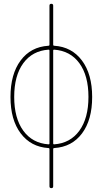

<svg xmlns="http://www.w3.org/2000/svg" viewBox="-20 -770 540 1010"><path d="M235.4 -508.8Q150.4 -502.9 102.5 -437.5Q54.7 -372.1 54.7 -260.3Q54.7 -148.4 102.5 -82.5Q150.4 -16.6 235.4 -10.7Q240.2 -10.7 240.2 -14.6V-504.9Q240.2 -508.8 235.4 -508.8ZM259.8 -504.9V-14.6Q259.8 -10.7 264.6 -10.7Q349.6 -16.6 397.5 -82.5Q445.3 -148.4 445.3 -260.3Q445.3 -372.1 397.5 -437.5Q349.6 -502.9 264.6 -508.8Q259.8 -508.8 259.8 -504.9ZM234.4 8.8Q142.6 2.9 88.9 -68.4Q35.2 -139.6 35.2 -259.8Q35.2 -379.9 88.4 -451.7Q141.6 -523.4 234.4 -529.3Q240.2 -529.3 240.2 -535.2V-740.2Q240.2 -750 250 -750Q259.8 -750 259.8 -740.2V-535.2Q259.8 -529.3 265.6 -529.3Q357.4 -523.4 411.1 -451.7Q464.8 -379.9 464.8 -259.8Q464.8 -139.6 411.6 -68.4Q358.4 2.9 265.6 8.8Q259.8 8.8 259.8 14.6V210Q259.8 219.7 250 219.7Q240.2 219.7 240.2 210V14.6Q240.2 8.8 234.4 8.8Z"/></svg>

Font: Rounded Mgen+ 1mn thin
Style: Regular
Weight: 100
Designer: [Source Han Sans]
Ryoko NISHIZUKA  (kana & ideographs); Paul D. Hunt (Latin, Greek & Cyrillic); Wenlong ZHANG  (bopomofo
Version: Version 1.059.20150602